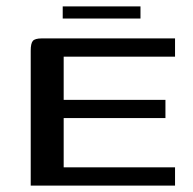

<svg xmlns="http://www.w3.org/2000/svg" viewBox="-20 -580 603 600"><path d="M76 0V-422Q76 -444 82.5 -452Q89 -460 111 -460H527V-403H179V-268H497V-211H179V-57H527V0ZM176 -522V-560H419V-522Z"/></svg>

Font: Genos Thin Medium
Style: Regular
Weight: 500
Version: Version 1.010